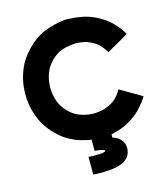

<svg xmlns="http://www.w3.org/2000/svg" viewBox="-135 -830 1020 1163"><g transform="rotate(-15 375.0 -249.0)"><path d="M407.2 -570.3Q376 -568.4 347.7 -562.5Q319.3 -556.6 292 -542Q269.5 -528.3 252 -510.7Q234.4 -493.2 220.7 -471.7Q190.4 -418 189.5 -353.5Q188.5 -288.1 217.8 -234.4Q231.4 -211.9 248 -193.4Q265.6 -175.8 287.1 -162.1Q315.4 -145.5 344.7 -138.7Q375 -130.9 407.2 -130.9Q427.7 -131.8 447.3 -134.8Q466.8 -137.7 486.3 -145.5Q501 -151.4 513.7 -158.2Q527.3 -166 540 -175.8Q553.7 -188.5 565.4 -202.1Q576.2 -216.8 585 -233.4Q586.9 -232.4 589.8 -231.4Q591.8 -229.5 593.8 -228.5Q608.4 -220.7 623 -211.9Q636.7 -204.1 651.4 -195.3Q661.1 -189.5 669.9 -184.6Q679.7 -178.7 689.5 -173.8Q697.3 -168.9 705.1 -164.1Q713.9 -159.2 721.7 -154.3Q720.7 -152.3 718.8 -150.4Q717.8 -148.4 716.8 -145.5Q701.2 -121.1 682.6 -100.6Q665 -79.1 643.6 -60.5Q626 -46.9 608.4 -35.2Q589.8 -23.4 570.3 -12.7Q546.9 -2 523.4 5.9Q500 12.7 474.6 18.6Q474.6 20.5 474.6 22.5Q474.6 25.4 474.6 27.3Q474.6 30.3 474.6 33.2Q474.6 35.2 474.6 38.1Q472.7 38.1 470.7 37.1Q468.8 37.1 466.8 36.1Q479.5 40 489.3 43.9Q500 48.8 510.7 55.7Q516.6 61.5 522.5 66.4Q527.3 72.3 532.2 78.1Q548.8 105.5 543.9 136.7Q539.1 168.9 515.6 189.5Q501 202.1 483.4 209Q465.8 214.8 447.3 219.7Q412.1 226.6 377 226.6Q369.1 227.5 361.3 227.5Q333 227.5 304.7 225.6Q304.7 222.7 304.7 220.7Q304.7 218.8 304.7 215.8Q304.7 205.1 304.7 194.3Q304.7 182.6 304.7 171.9Q304.7 165 304.7 157.2Q304.7 150.4 304.7 143.6Q304.7 135.7 304.7 128.9Q304.7 121.1 304.7 114.3Q307.6 114.3 310.5 114.3Q312.5 115.2 315.4 115.2Q332 116.2 347.7 116.2Q364.3 116.2 380.9 115.2Q386.7 115.2 393.6 114.3Q399.4 112.3 405.3 110.4Q406.2 110.4 408.2 109.4Q409.2 109.4 410.2 108.4Q410.2 108.4 411.1 107.4Q411.1 107.4 412.1 107.4Q412.1 107.4 412.1 106.4Q412.1 106.4 413.1 106.4Q414.1 104.5 412.1 103.5Q411.1 102.5 410.2 101.6Q405.3 98.6 400.4 96.7Q394.5 95.7 389.6 93.8Q379.9 91.8 370.1 90.8Q360.4 89.8 349.6 88.9Q349.6 86.9 349.6 85Q349.6 82 349.6 80.1Q349.6 71.3 349.6 63.5Q349.6 54.7 349.6 46.9Q349.6 41 349.6 36.1Q349.6 30.3 349.6 24.4Q349.6 23.4 349.6 22.5Q349.6 21.5 349.6 19.5Q352.5 20.5 354.5 20.5Q356.4 20.5 358.4 20.5Q312.5 13.7 271.5 0Q229.5 -14.6 190.4 -40Q156.2 -65.4 127.9 -95.7Q100.6 -127 79.1 -163.1Q32.2 -252 33.2 -352.5Q33.2 -453.1 81.1 -541Q105.5 -581.1 137.7 -614.3Q168.9 -646.5 209 -671.9Q236.3 -688.5 264.6 -698.2Q293 -708 318.4 -713.9Q365.2 -724.6 392.6 -724.6Q420.9 -723.6 407.2 -723.6Q442.4 -722.7 475.6 -716.8Q508.8 -711.9 542 -699.2Q569.3 -688.5 594.7 -673.8Q619.1 -659.2 642.6 -640.6Q666 -620.1 685.5 -596.7Q705.1 -573.2 721.7 -545.9Q719.7 -543.9 717.8 -543Q714.8 -542 712.9 -540Q698.2 -532.2 684.6 -523.4Q669.9 -515.6 655.3 -506.8Q645.5 -502 636.7 -496.1Q627 -490.2 617.2 -485.4Q609.4 -480.5 601.6 -475.6Q592.8 -470.7 585 -465.8Q584 -468.8 583 -470.7Q581.1 -472.7 580.1 -475.6Q570.3 -491.2 559.6 -503.9Q548.8 -517.6 534.2 -529.3Q521.5 -538.1 507.8 -545.9Q494.1 -552.7 479.5 -558.6Q454.1 -566.4 434.6 -568.4Q414.1 -570.3 407.2 -570.3Z"/></g></svg>

Font: LeFont
Style: Bold
Weight: 800
Designer: Leryon MEDIA
Version: Version 1.0